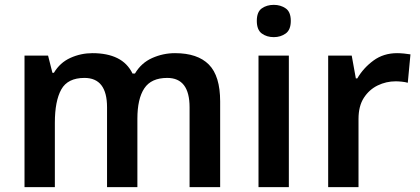

<svg xmlns="http://www.w3.org/2000/svg" viewBox="-20 -771 1729 791"><path d="M701 -552Q794 -552 840.5 -505Q887 -458 887 -353V0H761V-329Q761 -450 669 -450Q603 -450 574.5 -407Q546 -364 546 -282V0H421V-329Q421 -450 328 -450Q259 -450 232.5 -402.5Q206 -355 206 -265V0H81V-542H178L196 -471H202Q227 -513 270 -532.5Q313 -552 361 -552Q422 -552 463.5 -531.5Q505 -511 526 -468H536Q562 -512 607 -532Q652 -552 701 -552Z M1108 -751Q1136 -751 1157 -736.5Q1178 -722 1178 -685Q1178 -648 1157 -633Q1136 -618 1108 -618Q1079 -618 1058.5 -633Q1038 -648 1038 -685Q1038 -722 1058.5 -736.5Q1079 -751 1108 -751ZM1170 -542V0H1045V-542Z M1616 -552Q1628 -552 1644 -550.5Q1660 -549 1671 -547L1660 -430Q1650 -433 1635.5 -434.5Q1621 -436 1610 -436Q1571 -436 1536 -419Q1501 -402 1479 -368Q1457 -334 1457 -281V0H1332V-542H1429L1446 -448H1452Q1477 -491 1518.5 -521.5Q1560 -552 1616 -552Z"/></svg>

Font: Noto Sans Medefaidrin SemiBold
Style: Regular
Weight: 600
Designer: Dalton Maag Ltd
Foundry: Dalton Maag Ltd
Version: Version 1.002; ttfautohint (v1.8.4.7-5d5b)